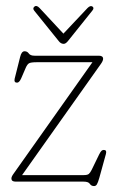

<svg xmlns="http://www.w3.org/2000/svg" viewBox="-20 -613 392 648"><path d="M321 -398 54.5 -22H262.5Q275 -22 279.8 -26Q284.5 -30 289.5 -40L314.5 -91.5Q319.5 -101.5 322.8 -104.2Q326 -107 330.5 -107Q341 -107 337.5 -93.5L315 -12Q310.5 3.5 307 9.2Q303.5 15 297.5 15Q288 15 283.2 7.5Q278.5 0 262 0H33Q18.5 0 18.5 -10.5Q18.5 -17 26 -27L292 -403H104Q84.5 -403 78.2 -399.5Q72 -396 67 -384.5L51.5 -348.5Q45 -334 37.5 -334Q26.5 -334 29.5 -347.5L48 -421Q52.5 -440 63 -440Q72 -440 77.2 -432.5Q82.5 -425 96.5 -425H313.5Q328 -425 328 -414.5Q328 -408 321 -398ZM194 -499.5 275.5 -586Q285 -595.5 292 -591Q299 -586 291.5 -577L209 -474Q201.5 -465 195 -465Q185.5 -465 178.5 -474L95.5 -577Q89 -585 96.5 -591Q103.5 -596.5 113.5 -586Z"/></svg>

Font: Fraunces 144pt S100 Thin
Style: Regular
Weight: 100
Version: Version 1.000; ttfautohint (v1.8.3)